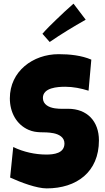

<svg xmlns="http://www.w3.org/2000/svg" viewBox="-20 -1020 571 1047"><path d="M35.2 -51.8C94.2 -24.9 180.2 7.3 234.4 7.3C397.9 7.3 519.5 -82 519.5 -254.4C519.5 -359.9 454.1 -426.8 351.6 -426.8C336.9 -426.8 306.6 -425.3 279.8 -429.2C248.5 -433.6 213.9 -449.2 213.9 -485.8C213.9 -542.5 294.9 -546.9 335.9 -546.9C379.4 -546.9 422.4 -538.1 462.9 -525.4L478 -694.8C424.8 -717.8 359.9 -724.6 299.8 -724.6C159.7 -724.6 33.7 -631.3 33.7 -483.9C33.7 -408.2 68.8 -341.3 135.7 -312C159.2 -301.8 178.7 -299.8 199.2 -298.8C222.2 -298.3 244.6 -298.8 272 -293.5C300.8 -287.6 331.5 -272 331.5 -237.8C331.5 -183.6 273.4 -177.2 232.4 -177.2C172.9 -177.2 108.4 -190.9 52.2 -218.3ZM251 -791C314.5 -835 380.4 -874.5 447.3 -912.6L380.9 -1000C348.1 -971.2 316.4 -941.9 284.7 -911.1C259.3 -886.7 233.9 -861.8 211.4 -835.9Z"/></svg>

Font: Luckiest Guy
Style: Regular
Weight: 400
Designer: Astigmatic (AOETI)
Foundry: Astigmatic (AOETI)
Version: Version 1.001